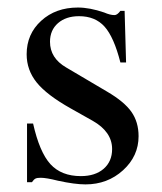

<svg xmlns="http://www.w3.org/2000/svg" viewBox="-20 -480 429 510"><path d="M314.9 -314H299.8Q282.7 -381.3 257.8 -409.2Q232.9 -437 189.9 -437Q155.3 -437 134 -418.5Q112.8 -399.9 112.8 -369.1Q112.8 -325.7 155.8 -300.8L264.2 -236.8Q310.1 -210 329.1 -182.9Q348.1 -155.8 348.1 -118.2Q348.1 -65.4 306.9 -27.8Q265.6 9.8 207 9.8Q178.7 9.8 133.8 0Q103 -7.8 87.9 -7.8Q78.6 -7.8 74.2 -5.6Q69.8 -3.4 64.9 3.9H51.8V-151.9H67.9Q85 -75.7 114 -43.9Q143.1 -12.2 194.8 -12.2Q232.9 -12.2 255.4 -31.7Q277.8 -51.3 277.8 -84Q277.8 -129.9 226.1 -159.2L168 -191.9Q104.5 -227.5 77.6 -260.7Q50.8 -293.9 50.8 -335.9Q50.8 -389.6 89.4 -424.8Q127.9 -460 187 -460Q218.3 -460 256.8 -446.8Q272.5 -439.9 284.2 -439.9Q291.5 -439.9 299.8 -451.2H311Z"/></svg>

Font: Accordance
Style: Regular
Weight: 400
Version: Version 1.1 (build May 11, 2018) Miklal Software Solutions, 